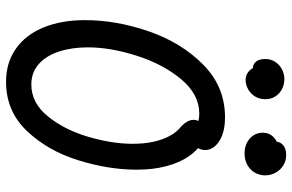

<svg xmlns="http://www.w3.org/2000/svg" viewBox="-192 -800 1003 660"><g transform="rotate(90 310.0 -470.5)"><path d="M49.7 -260.7Q49.7 -368.3 88.3 -480.2Q127 -592.2 202.8 -667.1Q278.5 -742 383.7 -742Q427.5 -742 456.1 -727.5Q484.7 -713 493 -690.8Q501.3 -668.5 488.5 -647Q481.7 -635.5 472.8 -632.4Q464 -629.3 454.2 -631.6Q444.5 -633.8 427.7 -640.3Q410.5 -646.8 397.8 -650.2Q385 -653.5 371.2 -653.5Q304.8 -653.5 252.8 -591.2Q200.8 -528.8 172.1 -438.5Q143.3 -348.2 143.3 -270.7Q143.3 -215.3 157.7 -171.2Q172 -127.2 200.8 -101.7Q229.5 -76.2 271 -76.2Q334.3 -76.2 380.5 -133.1Q426.7 -190 450.8 -272Q474.8 -354 474.8 -424.3Q474.8 -463.3 467.8 -495.9Q460.7 -528.5 447.3 -552.6Q434 -576.7 415 -591.5Q394.7 -610.8 392.7 -629.8Q390.7 -648.7 406.7 -663.3Q418.7 -675.2 436.1 -674.9Q453.5 -674.7 468.2 -665Q496.8 -648.3 518.2 -617Q539.7 -585.7 551.8 -540.2Q563.8 -494.8 563.8 -438.5Q563.8 -341.5 531.3 -237.2Q498.8 -132.8 430.8 -61.1Q362.7 10.7 261.8 10.7Q195.8 10.7 147.9 -23.1Q100 -56.8 74.8 -118.2Q49.7 -179.7 49.7 -260.7ZM515.7 -924.3 468.3 -903Q463.7 -924.7 476.2 -938.5Q488.7 -952.3 513.2 -952.3Q533 -952.3 549.1 -942.3Q565.2 -932.3 574.2 -915.8Q583.3 -899.2 583.3 -880Q583.3 -861 574.1 -844.8Q564.8 -828.7 547.8 -818.9Q530.7 -809.2 507.8 -809.2Q487 -809.2 470.8 -817.5Q454.7 -825.8 445.7 -839.9Q436.7 -854 436.7 -871.2Q436.7 -890.8 447.6 -904.3Q458.5 -917.8 476.6 -923.1Q494.7 -928.3 515.7 -924.3ZM208.3 -882.5 228.2 -839.5Q208.5 -834 195.9 -845Q183.3 -856 183.3 -880.2Q183.3 -899.3 192.9 -914.2Q202.5 -929.2 218.5 -937.6Q234.5 -946 252.7 -946Q271 -946 286.8 -937.9Q302.5 -929.8 312 -914.9Q321.5 -900 321.5 -880.5Q321.5 -860.2 311.8 -844.8Q302 -829.3 286.5 -821Q271 -812.7 254.5 -812.7Q240.2 -812.7 228.2 -821.8Q216.3 -830.8 210.5 -846.9Q204.7 -863 208.3 -882.5Z"/></g></svg>

Font: Monaspace Radon Var
Style: Regular
Weight: 400
Designer: Riley Cran and the Lettermatic Team
Version: Version 1.000 (Monaspace Radon Var)